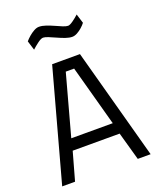

<svg xmlns="http://www.w3.org/2000/svg" viewBox="-166 -1023 927 1122"><g transform="rotate(-20 298.0 -461.5)"><path d="M23 0 212 -691H385L573 0H493L444 -175H152L103 0ZM169 -246H427L324 -623H272ZM378 -801Q360 -801 337 -809Q314 -817 290 -828Q266 -839 246 -847Q226 -855 215 -855Q202 -855 180 -838.5Q158 -822 142 -807L124 -865Q135 -878 150 -891Q165 -904 182 -913.5Q199 -923 214 -923Q233 -923 256.5 -915Q280 -907 303 -896.5Q326 -886 345.5 -878Q365 -870 377 -870Q388 -870 409 -885Q430 -900 446 -915L464 -857Q455 -845 440.5 -832Q426 -819 409.5 -810Q393 -801 378 -801Z"/></g></svg>

Font: Cairo
Style: Regular
Weight: 400
Designer: Mohamed Gaber, Accademia di Belle Arti di Urbino
Foundry: Kief Type Foundry, Accademia di Belle Arti di Urbino
Version: Version 3.120